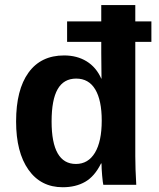

<svg xmlns="http://www.w3.org/2000/svg" viewBox="-20 -745 640 774"><path d="M590.3 -576.2H525.4V-115.2Q525.4 -66.4 529.3 0H396.5Q394.5 -7.3 391.8 -36.9Q389.2 -66.4 389.2 -85.9H387.2Q361.3 -33.7 323.2 -12Q285.2 9.8 232.9 9.8Q144.5 9.8 94.7 -60.8Q44.9 -131.3 44.9 -255.4Q44.9 -383.3 95 -452.4Q145 -521.5 238.3 -521.5Q290.5 -521.5 329.1 -497.8Q367.7 -474.1 388.2 -428.2H389.2L388.2 -530.8V-576.2H250.5V-658.7H388.2V-724.6H525.4V-658.7H590.3ZM390.1 -258.8Q390.1 -340.8 364 -384.5Q337.9 -428.2 287.1 -428.2Q236.8 -428.2 212.4 -385.5Q188 -342.8 188 -255.4Q188 -84 286.1 -84Q335.4 -84 362.8 -129.4Q390.1 -174.8 390.1 -258.8Z"/></svg>

Font: Liberation Mono
Style: Bold
Weight: 700
Monospace: yes
Designer: Steve Matteson
Foundry: Ascender Corporation
Version: Version 2.1.5